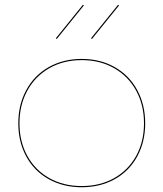

<svg xmlns="http://www.w3.org/2000/svg" viewBox="-20 -780 688 808"><path d="M57 -261Q57 -339 90.5 -401Q124 -463 185 -497.5Q246 -532 324 -532Q402 -532 463 -497.5Q524 -463 557.5 -401Q591 -339 591 -261Q591 -183 557.5 -121.5Q524 -60 463 -26Q402 8 324 8Q246 8 185 -26Q124 -60 90.5 -121.5Q57 -183 57 -261ZM586 -261Q586 -338 553 -398.5Q520 -459 460.5 -493Q401 -527 324 -527Q247 -527 187.5 -493Q128 -459 95 -398.5Q62 -338 62 -261Q62 -184 95 -124Q128 -64 187.5 -30.5Q247 3 324 3Q401 3 460.5 -30.5Q520 -64 553 -124Q586 -184 586 -261ZM333 -757 219 -616 215 -619 329 -760ZM481 -757 367 -616 363 -619 477 -760Z"/></svg>

Font: Hepta Slab Hairline
Style: Regular
Weight: 400
Designer: Michael LaGattuta
Foundry: Michael LaGattuta
Version: Version 1.100; ttfautohint (v1.8) -l 8 -r 50 -G 200 -x 14 -D